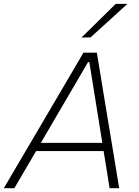

<svg xmlns="http://www.w3.org/2000/svg" viewBox="-38 -990 733 1010"><path d="M-18 0Q16 -58 53.5 -121.8Q91 -185.5 125 -243L269 -488Q306 -551 337.2 -604.2Q368.5 -657.5 401 -713H471.5Q480 -660 489 -606.2Q498 -552.5 508.5 -487L549 -242.5Q559 -183 569.2 -119.8Q579.5 -56.5 589 0H538.5Q531 -47 523 -97Q515 -147 507 -195.5H152Q123.5 -147 94.5 -97.5Q65.5 -48 37.5 0ZM195 -269.5Q186 -254 177 -238.5H500L495.5 -268L432 -663H425ZM390.5 -792.5Q437 -838 481 -881.2Q525 -924.5 570.5 -969.5H632Q583.5 -925 535.2 -881.2Q487 -837.5 438.5 -793.5Z"/></svg>

Font: Commissioner ExtraLight
Style: Italic
Weight: 200
Italic angle: -12°
Designer: Kostas Bartsokas
Foundry: Kostas Bartsokas
Version: Version 1.000; ttfautohint (v1.8.3)